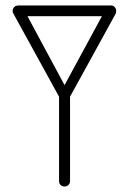

<svg xmlns="http://www.w3.org/2000/svg" viewBox="-20 -679 470 699"><path d="M26 -639Q26 -648 32 -653.5Q38 -659 46 -659H384Q386 -659 388 -659Q390 -658 390 -658Q392 -658 393 -657Q403 -651 403 -639Q403 -633 401 -629L235 -327V-20Q235 -11 229 -5.5Q223 0 215 0Q206 0 200.5 -5.5Q195 -11 195 -20V-327L29 -629Q26 -633 26 -639ZM215 -369 351 -620H80Z"/></svg>

Font: Libertine Sup Light
Style: Regular
Weight: 300
Designer: Bastien Sozeau
Foundry: NBR — Bastien Sozeau
Version: Version 2.003; ttfautohint (v1.8.4.7-5d5b);gftools[0.9.33]